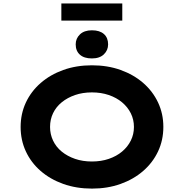

<svg xmlns="http://www.w3.org/2000/svg" viewBox="-20 -1100 1082 1130"><path d="M521.5 10Q429.3 10 352.3 -17.5Q275.3 -45 219 -94Q162.7 -143 132.1 -209.1Q101.4 -275.1 101.4 -352.9Q101.4 -430.6 132.3 -496.7Q163.3 -562.7 219.6 -611.7Q275.9 -660.7 352.6 -688.2Q429.3 -715.7 520.9 -715.7Q613.1 -715.7 689.8 -688.2Q766.6 -660.7 822.9 -611.7Q879.2 -562.7 910.3 -496.7Q941.4 -430.6 941.4 -353.4Q941.4 -275.1 910.3 -209.1Q879.2 -143 822.9 -94Q766.6 -45 689.8 -17.5Q613.1 10 521.5 10ZM520.9 -149.5Q575.2 -149.5 620.4 -165Q665.7 -180.5 698.6 -208.1Q731.6 -235.7 750 -272.8Q768.3 -309.8 768.3 -352.9Q768.3 -396 750 -433Q731.6 -470 698.6 -497.6Q665.7 -525.2 620.4 -540.7Q575.2 -556.2 520.9 -556.2Q466.7 -556.2 421.7 -540.7Q376.8 -525.2 343.5 -498.1Q310.2 -471 292.4 -434Q274.6 -397 274.6 -352.9Q274.6 -309.8 292.4 -272.3Q310.2 -234.7 343.5 -207.6Q376.8 -180.5 421.7 -165Q466.7 -149.5 520.9 -149.5ZM520.9 -756.1Q475 -756.1 450.3 -778.1Q425.5 -800.2 425.5 -838.9Q425.5 -873.7 450.6 -897.7Q475.6 -921.7 520.9 -921.7Q566.8 -921.7 591.6 -899.7Q616.3 -877.7 616.3 -838.9Q616.3 -804.2 591.3 -780.1Q566.3 -756.1 520.9 -756.1ZM341.1 -978.9V-1079.7H699.7V-978.9Z"/></svg>

Font: Lexend Peta
Style: Regular
Weight: 400
Designer: Bonnie Shaver-Troup, Thomas Jockin
Foundry: Lexend
Version: Version 1.007